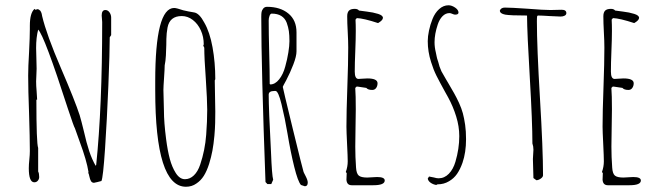

<svg xmlns="http://www.w3.org/2000/svg" viewBox="-20 -693 2540 732"><path d="M284.2 -151.9Q310.5 -81.1 317.4 -37.1L316.4 -34.2Q318.8 -30.3 320.8 -20Q323.2 -8.3 327.1 -2.2Q331.1 3.9 338.4 3.9Q340.3 3.9 349.1 1.5L349.6 2V1.5Q361.3 -2 366.7 -2.9Q373 -15.6 380.4 -125Q387.7 -234.4 393.1 -365.2Q398.4 -496.1 398.4 -550.8L403.8 -559.1V-626Q403.8 -636.7 397.5 -645.8Q391.1 -654.8 381.8 -654.8Q367.7 -654.8 367.7 -633.8L368.7 -621.1L369.6 -608.9Q369.6 -284.7 346.7 -64L344.7 -61Q330.6 -85.4 320.1 -116.9Q309.6 -148.4 299.8 -192.4Q290 -232.9 283.7 -253.9Q265.6 -309.6 212.4 -433.1Q157.7 -560.1 140.6 -631.8L139.6 -637.2L138.2 -643.1Q136.2 -648.4 133.8 -651.9Q129.4 -656.2 124.5 -658.2L114.7 -655.8L111.8 -659.2Q93.8 -644 93.8 -594.7V-582Q93.8 -553.2 90.8 -493.7Q87.4 -438.5 87.4 -404.8Q87.4 -350.1 90.8 -261.2Q93.8 -165.5 93.8 -117.2Q93.8 -103.5 91.8 -84.5Q89.8 -64.9 89.8 -51.8Q89.8 2 110.8 2Q119.1 2 124.3 -4.2Q129.4 -10.3 129.4 -18.1Q129.4 -32.2 125.5 -39.1V-128.9Q118.7 -147 118.7 -313H121.6L119.6 -345.2Q117.7 -366.7 117.7 -382.8L118.7 -406.7L119.6 -431.2L118.7 -470.2L117.7 -509.8Q117.7 -550.3 125.5 -580.1Q148.9 -557.6 238.8 -278.8Q262.2 -208 265.6 -204.1Q270.5 -189 284.2 -151.9Z M728.5 6.8Q745.6 -4.4 757.1 -22.7Q768.6 -41 777.3 -68.4Q785.2 -93.8 789.8 -118.4Q794.4 -143.1 797.4 -175.3Q799.8 -202.6 800.3 -224.4Q800.8 -246.1 800.8 -267.1L799.8 -326.7L798.8 -386.2L800.8 -391.1Q800.8 -454.6 790.3 -512.7Q779.8 -570.8 758.8 -606.9Q740.2 -642.1 720.7 -645.5Q718.8 -646 698.7 -649.4Q678.7 -652.8 657.7 -660.2Q648.9 -662.6 644 -662.6Q571.8 -662.6 571.8 -383.8V-349.1Q571.8 19 689 19Q711.4 19 728.5 6.8ZM604 -310.5 603 -350.1Q603 -361.8 605.5 -397Q607.9 -432.1 607.9 -443.8Q611.3 -459.5 612.5 -481.7Q613.8 -503.9 614 -522Q614.3 -540 614.3 -544.9Q614.7 -566.4 618.7 -587.9Q627 -631.8 672.9 -631.8Q695.8 -631.8 715.1 -616.9Q734.4 -602.1 745.6 -577.4Q756.8 -552.7 756.8 -523.9L754.9 -519L758.8 -511.2Q758.8 -471.7 764.6 -393.1Q770 -311 770 -274.9Q770 -230.5 766.1 -179.2Q761.7 -120.1 743.2 -65.4Q734.4 -39.1 719.2 -24.4Q704.1 -9.8 685.1 -9.8Q665 -9.8 649.9 -33.7Q635.7 -56.2 627.4 -87.2Q619.1 -118.2 613.3 -162.6Q605 -227.1 605 -271Z M1153.3 2.9Q1153.3 -5.9 1145.5 -21Q1140.1 -31.2 1138.7 -34.4Q1137.2 -37.6 1137.2 -38.1Q1134.3 -45.9 1096.2 -202.1Q1058.1 -358.4 1058.1 -361.8Q1058.1 -363.3 1071.3 -387.2Q1086.4 -416 1098.4 -447.3Q1110.4 -478.5 1110.4 -497.1V-569.8Q1110.4 -616.2 1079.3 -641.6Q1048.3 -667 998 -667Q988.8 -667 983.4 -660.2Q978.5 -653.8 977.3 -647.5Q976.1 -641.1 976.1 -628.9Q976.1 -432.1 992.2 1L999.5 8.8H1014.2L1021.5 -7.8Q1016.6 -24.4 1013.2 -112.8Q1004.4 -277.8 1004.4 -332Q1004.4 -346.2 1026.4 -346.2H1030.3Q1041 -346.2 1053.2 -295.9Q1066.4 -242.2 1076.2 -183.1Q1087.9 -112.8 1101.8 -56.9Q1115.7 -1 1127.4 12.2L1142.1 17.1Q1153.3 17.1 1153.3 2.9ZM1006.3 -494.1Q1004.4 -565.9 1004.4 -615.2Q1004.4 -624 1007.6 -632.6Q1010.7 -641.1 1016.1 -641.1Q1038.1 -641.1 1052.5 -632.1Q1066.9 -623 1073.2 -606Q1079.1 -589.4 1081.3 -574.2Q1083.5 -559.1 1083.5 -536.1Q1083.5 -518.6 1079.3 -492.7Q1075.2 -466.8 1067.4 -439Q1059.6 -409.7 1044.2 -390.4Q1028.8 -371.1 1010.3 -371.1L1008.3 -373Q1008.3 -422.4 1006.3 -494.1Z M1301.3 -20.5Q1300.8 -14.6 1300.8 -7.8Q1302.2 13.2 1320.8 13.2H1403.3Q1446.8 13.2 1446.8 -4.9Q1446.8 -18.1 1417.5 -18.1L1398.4 -17.1L1380.4 -16.1Q1356.4 -16.1 1347.7 -23.7Q1338.9 -31.2 1337.4 -54.2Q1334.5 -94.7 1334.5 -133.8L1335.4 -205.1L1336.4 -275.9Q1336.4 -332 1334.5 -355V-357.9L1339.4 -362.8H1343.8L1376.5 -357.9Q1382.8 -350.1 1399.4 -350.1Q1408.7 -350.1 1414.1 -357.7Q1419.4 -365.2 1419.4 -376Q1418.9 -394 1380.4 -394Q1377.9 -394 1363.3 -393.1L1346.7 -392.1Q1332.5 -392.1 1332.5 -419.9Q1332.5 -451.2 1334.5 -497.6Q1336.4 -543.9 1336.4 -575.2Q1336.4 -599.6 1335.4 -618.2L1340.3 -624Q1366.7 -623 1421.4 -605Q1439.9 -615.7 1439.9 -625Q1439.9 -634.3 1421.4 -640.1Q1402.8 -646 1377.9 -648.9Q1355 -651.4 1348.6 -652.8Q1343.8 -659.2 1332.5 -659.2Q1316.9 -659.2 1310.3 -652.3Q1303.7 -645.5 1303.7 -630.9Q1303.7 -606.4 1305.7 -571.3Q1307.6 -535.6 1307.6 -511.2Q1307.6 -454.1 1304.2 -360.4Q1300.8 -266.6 1300.8 -210Q1300.8 -192.9 1303.2 -144Q1305.7 -95.2 1305.7 -78.1Q1305.7 -57.1 1298.3 -37.1L1301.8 -33.2Q1301.8 -26.4 1301.3 -20.5Z M1643.1 12.2 1647.9 9.8Q1672.4 9.8 1691.9 -2Q1710.4 -12.7 1722.4 -30Q1734.4 -47.4 1743.2 -72.3Q1756.8 -111.8 1756.8 -162.1Q1756.8 -192.9 1753.4 -216.8Q1749.5 -243.2 1744.6 -261.2Q1739.7 -279.3 1730 -300.8Q1720.7 -320.8 1711.4 -337.4Q1702.1 -354 1688.5 -377L1680.7 -390.1L1663.1 -420.9L1655.8 -439L1650.9 -456.5Q1645.5 -472.2 1645 -476.6L1641.6 -493.2Q1636.7 -512.7 1636.7 -532.2Q1636.7 -563 1648.9 -599.6Q1655.3 -619.1 1667 -631.1Q1678.7 -643.1 1693.8 -643.1Q1698.2 -643.1 1704.6 -640.1Q1711.4 -637.2 1714.8 -637.2Q1728 -637.2 1728 -645Q1728 -655.3 1715.1 -664.1Q1702.1 -672.9 1689.9 -672.9Q1670.4 -672.9 1654.3 -658.4Q1638.2 -644 1628.9 -620.6Q1620.1 -598.6 1615.5 -576.4Q1610.8 -554.2 1610.8 -536.1Q1610.8 -496.1 1623.5 -456.5Q1632.3 -427.7 1644 -404.3Q1655.8 -380.9 1676.8 -342.8L1688.5 -321.8Q1707.5 -287.1 1719.2 -249Q1731 -210.9 1731 -173.8Q1731 -126 1716.3 -76.2Q1708 -47.9 1691.2 -30.5Q1674.3 -13.2 1651.9 -13.2Q1645 -13.2 1633.3 -16.6Q1623.5 -19 1615.7 -20L1610.8 -12.2Q1612.3 -2.9 1621.8 3.7Q1631.3 10.3 1643.1 12.2ZM1722.7 -640.1H1721.7V-641.1Q1722.7 -641.1 1722.7 -640.1Z M2050.3 -24.9Q2050.3 -123 2038.6 -318.4Q2026.9 -514.2 2026.9 -611.8Q2026.9 -626 2027.8 -630.9Q2028.8 -633.8 2031.7 -633.8Q2044.9 -633.8 2074.7 -631.8Q2104.5 -629.9 2117.2 -629.9Q2126.5 -629.9 2132.8 -633.3Q2139.2 -636.7 2139.2 -643.1Q2139.2 -655.8 2121.1 -655.8L2100.1 -655.3L2078.6 -654.8Q2052.2 -654.8 1991.7 -659.7Q1927.7 -664.1 1904.8 -664.1Q1890.1 -664.1 1885.7 -652.8Q1885.7 -641.1 1906.2 -637.2Q1925.3 -633.8 1989.3 -633.8Q1989.7 -566.9 2000 -394.5Q2009.8 -227.1 2009.8 -146Q2013.7 -135.3 2013.7 -122.1L2012.7 -104.5L2011.7 -86.9L2012.7 -50.8L2013.7 -14.2L2024.9 -5.9Q2032.7 -5.9 2041.5 -12Q2050.3 -18.1 2050.3 -24.9Z M2277.8 -20.5Q2277.3 -14.6 2277.3 -7.8Q2278.8 13.2 2297.4 13.2H2379.9Q2423.3 13.2 2423.3 -4.9Q2423.3 -18.1 2394 -18.1L2375 -17.1L2356.9 -16.1Q2333 -16.1 2324.2 -23.7Q2315.4 -31.2 2314 -54.2Q2311 -94.7 2311 -133.8L2312 -205.1L2313 -275.9Q2313 -332 2311 -355V-357.9L2315.9 -362.8H2320.3L2353 -357.9Q2359.4 -350.1 2376 -350.1Q2385.3 -350.1 2390.6 -357.7Q2396 -365.2 2396 -376Q2395.5 -394 2356.9 -394Q2354.5 -394 2339.8 -393.1L2323.2 -392.1Q2309.1 -392.1 2309.1 -419.9Q2309.1 -451.2 2311 -497.6Q2313 -543.9 2313 -575.2Q2313 -599.6 2312 -618.2L2316.9 -624Q2343.3 -623 2397.9 -605Q2416.5 -615.7 2416.5 -625Q2416.5 -634.3 2397.9 -640.1Q2379.4 -646 2354.5 -648.9Q2331.5 -651.4 2325.2 -652.8Q2320.3 -659.2 2309.1 -659.2Q2293.5 -659.2 2286.9 -652.3Q2280.3 -645.5 2280.3 -630.9Q2280.3 -606.4 2282.2 -571.3Q2284.2 -535.6 2284.2 -511.2Q2284.2 -454.1 2280.8 -360.4Q2277.3 -266.6 2277.3 -210Q2277.3 -192.9 2279.8 -144Q2282.2 -95.2 2282.2 -78.1Q2282.2 -57.1 2274.9 -37.1L2278.3 -33.2Q2278.3 -26.4 2277.8 -20.5Z"/></svg>

Font: Amatica SC
Style: Regular
Weight: 400
Version: Version 2.000